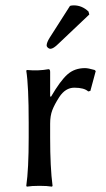

<svg xmlns="http://www.w3.org/2000/svg" viewBox="-20 -693 395 716"><path d="M241 -671Q247 -673 255 -673Q286 -673 310 -650L313 -639L198 -530Q179 -511 168 -511Q163 -511 158.5 -515Q154 -519 154 -524Q154 -534 165 -552ZM167 -334 170 -332Q205 -392 231.5 -415.5Q258 -439 297 -439Q309 -439 333 -432L337 -428L317 -354L309 -352Q294 -366 257 -366Q224 -366 201 -331Q183 -303 175 -282Q167 -261 167 -232V-180Q167 -68 176 0L174 3Q156 0 127 0Q98 0 80 3L78 0Q87 -62 87 -180V-235Q87 -373 78 -429L80 -432Q124 -428 161 -435Q167 -435 167 -425Z"/></svg>

Font: Libertinus Sans
Style: Regular
Weight: 400
Designer: Philipp H. Poll
Foundry: Khaled Hosny
Version: Version 6.1